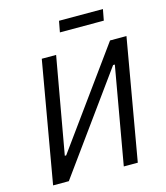

<svg xmlns="http://www.w3.org/2000/svg" viewBox="-127 -976 926 1073"><g transform="rotate(-15 336.0 -440.0)"><path d="M46 0H137L544 -563H554L455 0H536L658 -700H563L160 -143H152L251 -700H168ZM304 -816H558L570 -880H316Z"/></g></svg>

Font: Fixel Text 20240404
Style: Italic
Weight: 400
Width: 4
Italic angle: -10°
Designer: AlfaBravo + MacPaw
Foundry: Kyrylo Tkachov, Marchela Mozhyna, Serhii Makarenko, Maria Weinstein, Zakhar Kryvoshyya
Version: Version 1.211;Glyphs 3.2 (3225)